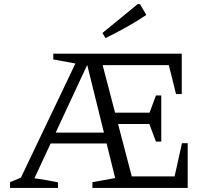

<svg xmlns="http://www.w3.org/2000/svg" viewBox="-20 -917 1020 937"><path d="M868 -218H896V0H431V-28L542 -48L398 -631L419 -629L148 -47Q178 -43 206.5 -38Q235 -33 263 -27V0H29V-28L82 -50L348 -607L240 -627V-655H867V-458H839L804 -599H446L472 -633L632 -22L590 -56H832ZM741 -226 699 -338 741 -451H767V-226ZM205 -217 206 -270H538L537 -217ZM511 -312V-367H751L750 -312ZM495 -731 480 -756 652 -897H663L694 -844Q646 -812 596 -784Q546 -756 495 -731Z"/></svg>

Font: Piazzolla Thin
Style: Regular
Weight: 400
Version: Version 2.001